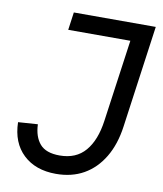

<svg xmlns="http://www.w3.org/2000/svg" viewBox="-81 -763 713 840"><g transform="rotate(10 276.0 -342.5)"><path d="M224 12Q133 12 78.5 -39.5Q24 -91 22 -182L109 -188Q111 -133 138 -101.5Q165 -70 226 -70Q299 -70 340 -118Q381 -166 393 -254L444 -618H168L179 -697H543L480 -244Q469 -163 434.5 -105.5Q400 -48 347 -18Q294 12 224 12Z"/></g></svg>

Font: Hanken Grotesk
Style: Italic
Weight: 400
Italic angle: -8°
Designer: Alfredo Marco Pradil
Foundry: Hanken Design Co.
Version: Version 3.013